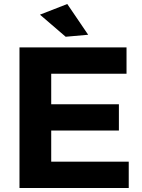

<svg xmlns="http://www.w3.org/2000/svg" viewBox="-20 -936 707 956"><path d="M77 -700H610V-569H235V-417H572V-286H235V-131H621V0H77ZM315 -916 419 -763 307 -753 179 -863Z"/></svg>

Font: Argentum Sans SemiBold
Style: Regular
Weight: 600
Designer: Julieta Ulanovsky (Modified by Cristiano Sobral)
Foundry: Julieta Ulanovsky
Version: Version 5.001;November 22, 2018;FontCreator 11.5.0.2425 64-b